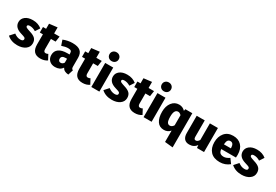

<svg xmlns="http://www.w3.org/2000/svg" viewBox="77 -2141 5299 3685"><g transform="rotate(30 2726.5 -298.0)"><path d="M253 -551Q373 -551 453 -484L389 -386Q325 -426 260 -426Q205 -426 205 -394Q205 -376 224 -364.5Q243 -353 313 -331Q395 -307 434 -268.5Q473 -230 473 -161Q473 -80 404.5 -31Q336 18 229 18Q89 18 1 -63L86 -158Q154 -106 224 -106Q291 -106 291 -148Q291 -171 273 -182Q255 -193 183 -214Q28 -260 28 -383Q28 -456 88.5 -503.5Q149 -551 253 -551Z M831 -137 890 -26Q827 18 738 18Q553 18 553 -186V-411H484V-533H553V-646L731 -667V-533H852L834 -411H731V-188Q731 -122 777 -122Q805 -122 831 -137Z M1363 -164Q1363 -135 1370.5 -121Q1378 -107 1397 -100L1361 15Q1310 11 1277.5 -6Q1245 -23 1225 -60Q1174 18 1064 18Q985 18 937.5 -28.5Q890 -75 890 -149Q890 -237 955 -284Q1020 -331 1143 -331H1189V-349Q1189 -392 1171 -407.5Q1153 -423 1106 -423Q1049 -423 967 -395L928 -510Q1028 -551 1133 -551Q1253 -551 1308 -503.5Q1363 -456 1363 -358ZM1118 -107Q1163 -107 1189 -150V-236H1159Q1065 -236 1065 -166Q1065 -139 1079 -123Q1093 -107 1118 -107Z M1766 -137 1825 -26Q1762 18 1673 18Q1488 18 1488 -186V-411H1419V-533H1488V-646L1666 -667V-533H1787L1769 -411H1666V-188Q1666 -122 1712 -122Q1740 -122 1766 -137Z M1878.5 -792Q1907 -820 1952 -820Q1997 -820 2025.5 -792Q2054 -764 2054 -722Q2054 -680 2025.5 -652Q1997 -624 1952 -624Q1907 -624 1878.5 -652Q1850 -680 1850 -722Q1850 -764 1878.5 -792ZM2041 -533V0H1863V-533Z M2346 -551Q2466 -551 2546 -484L2482 -386Q2418 -426 2353 -426Q2298 -426 2298 -394Q2298 -376 2317 -364.5Q2336 -353 2406 -331Q2488 -307 2527 -268.5Q2566 -230 2566 -161Q2566 -80 2497.5 -31Q2429 18 2322 18Q2182 18 2094 -63L2179 -158Q2247 -106 2317 -106Q2384 -106 2384 -148Q2384 -171 2366 -182Q2348 -193 2276 -214Q2121 -260 2121 -383Q2121 -456 2181.5 -503.5Q2242 -551 2346 -551Z M2924 -137 2983 -26Q2920 18 2831 18Q2646 18 2646 -186V-411H2577V-533H2646V-646L2824 -667V-533H2945L2927 -411H2824V-188Q2824 -122 2870 -122Q2898 -122 2924 -137Z M3036.5 -792Q3065 -820 3110 -820Q3155 -820 3183.5 -792Q3212 -764 3212 -722Q3212 -680 3183.5 -652Q3155 -624 3110 -624Q3065 -624 3036.5 -652Q3008 -680 3008 -722Q3008 -764 3036.5 -792ZM3199 -533V0H3021V-533Z M3639 -533H3794V224L3616 206V-46Q3564 18 3478 18Q3378 18 3327 -58.5Q3276 -135 3276 -268Q3276 -393 3336.5 -472Q3397 -551 3496 -551Q3575 -551 3631 -492ZM3536 -110Q3584 -110 3616 -163V-386Q3582 -423 3546 -423Q3459 -423 3459 -267Q3459 -177 3479 -143.5Q3499 -110 3536 -110Z M4361 -533V0H4205L4198 -63Q4144 18 4039 18Q3965 18 3928 -26.5Q3891 -71 3891 -150V-533H4069V-173Q4069 -139 4079.5 -125.5Q4090 -112 4111 -112Q4151 -112 4183 -165V-533Z M4947 -275Q4947 -269 4944 -215H4618Q4625 -154 4652.5 -131.5Q4680 -109 4731 -109Q4787 -109 4855 -156L4927 -58Q4835 18 4714 18Q4578 18 4507.5 -58.5Q4437 -135 4437 -264Q4437 -388 4504 -469.5Q4571 -551 4694 -551Q4811 -551 4879 -478.5Q4947 -406 4947 -275ZM4772 -319V-325Q4770 -436 4697 -436Q4660 -436 4641 -410Q4622 -384 4617 -319Z M5222 -551Q5342 -551 5422 -484L5358 -386Q5294 -426 5229 -426Q5174 -426 5174 -394Q5174 -376 5193 -364.5Q5212 -353 5282 -331Q5364 -307 5403 -268.5Q5442 -230 5442 -161Q5442 -80 5373.5 -31Q5305 18 5198 18Q5058 18 4970 -63L5055 -158Q5123 -106 5193 -106Q5260 -106 5260 -148Q5260 -171 5242 -182Q5224 -193 5152 -214Q4997 -260 4997 -383Q4997 -456 5057.5 -503.5Q5118 -551 5222 -551Z"/></g></svg>

Font: FiraGO ExtraBold
Style: Regular
Weight: 800
Designer: bBox Type
Foundry: bBox Type GmbH
Version: Version 1.001;PS 001.001;hotconv 1.0.88;makeotf.lib2.5.64775